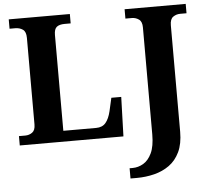

<svg xmlns="http://www.w3.org/2000/svg" viewBox="-61 -779 1153 1083"><g transform="rotate(-5 515.0 -237.0)"><path d="M634 240V182H651Q683 182 712 165Q741 148 759.5 109Q778 70 778 3V-603Q778 -636 760 -648.5Q742 -661 721 -661H684V-714H1030V-661H994Q972 -661 954 -648.5Q936 -636 936 -601V2Q936 70 914 116Q892 162 854.5 189Q817 216 769 228Q721 240 670 240ZM28 0V-53H64Q86 -53 103.5 -65.5Q121 -78 121 -111V-601Q121 -636 103 -648.5Q85 -661 60 -661H28V-714H374V-661H340Q310 -661 295 -649Q280 -637 280 -604V-61H466Q501 -61 520 -83.5Q539 -106 549 -148L566 -223H622L615 0Z"/></g></svg>

Font: Noto Serif
Style: Bold
Weight: 700
Designer: Monotype Design Team
Foundry: Monotype Imaging Inc.
Version: Version 2.014